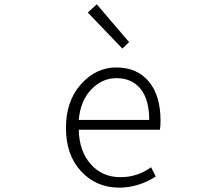

<svg xmlns="http://www.w3.org/2000/svg" viewBox="-20 -861 1040 894"><path d="M535.2 12.7Q428.7 12.7 357.9 -63Q287.1 -138.7 287.1 -265.6Q287.1 -390.6 356.9 -468.8Q426.8 -546.9 521.5 -546.9Q618.2 -546.9 672.9 -481.4Q727.5 -416 727.5 -298.8Q727.5 -275.4 724.6 -256.8H346.7Q348.6 -158.2 401.9 -97.2Q455.1 -36.1 541 -36.1Q619.1 -36.1 683.6 -82L705.1 -39.1Q624 12.7 535.2 12.7ZM346.7 -302.7H674.8Q674.8 -397.5 634.3 -447.3Q593.8 -497.1 522.5 -497.1Q455.1 -497.1 404.8 -444.3Q354.5 -391.6 346.7 -302.7ZM549.8 -634.8 388.7 -802.7 430.7 -840.8 581.1 -665Z"/></svg>

Font: Gen Shin Gothic Monospace Light
Style: Regular
Weight: 300
Designer: [Source Han Sans]
Ryoko NISHIZUKA  (kana & ideographs); Paul D. Hunt (Latin, Greek & Cyrillic); Wenlong ZHANG  (bopomofo
Version: Version 1.002.20150607